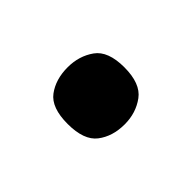

<svg xmlns="http://www.w3.org/2000/svg" viewBox="-41 -247 359 359"><g transform="rotate(-45 138.5 -67.5)"><path d="M139 8Q107 8 85.5 -8.5Q64 -25 64 -68Q64 -111 85.5 -127Q107 -143 139 -143Q169 -143 191.5 -127Q214 -111 214 -68Q214 -25 191.5 -8.5Q169 8 139 8Z"/></g></svg>

Font: Noto Serif Myanmar SemiBold
Style: Regular
Weight: 600
Designer: Ben Mitchell and the Monotype Design Team
Foundry: Monotype Imaging Inc.
Version: Version 2.106; ttfautohint (v1.8.4.7-5d5b)